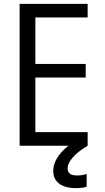

<svg xmlns="http://www.w3.org/2000/svg" viewBox="-20 -750 540 988"><path d="M81 0V-730H431V-660H162V-421H421V-351H162V-70H431V0ZM369 218Q333 218 307 207.5Q281 197 267.5 177.5Q254 158 254 130Q254 90 281.5 51.5Q309 13 361 -21L431 0Q382 29 355 59.5Q328 90 328 117Q328 130 334 138Q340 146 351 149.5Q362 153 375 153Q389 153 402 151Q415 149 426 145V211Q413 215 399 216.5Q385 218 369 218Z"/></svg>

Font: M PLUS Code Latin
Style: Regular
Weight: 400
Designer: Coji Morishita
Foundry: UNDERFOREST DESIGN
Version: Version 1.002; ttfautohint (v1.8.3)